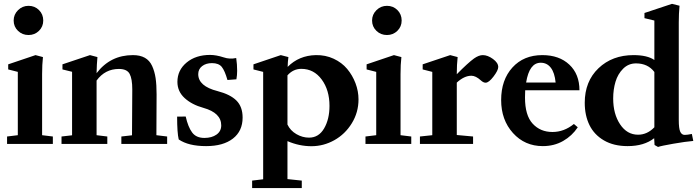

<svg xmlns="http://www.w3.org/2000/svg" viewBox="-20 -746 3621 995"><path d="M127.9 -564.5Q95.7 -564.5 73.2 -586.2Q50.8 -607.9 50.8 -639.6Q50.8 -670.9 73.5 -693.4Q96.2 -715.8 127.9 -715.8Q160.2 -715.8 182.1 -693.8Q204.1 -671.9 204.1 -639.6Q204.1 -607.9 181.9 -586.2Q159.7 -564.5 127.9 -564.5ZM16.6 0V-38.6L72.3 -45.4V-373.5L22.5 -386.2V-412.6L164.1 -460.4L202.6 -450.2Q198.2 -411.6 198.2 -362.3V-45.4L253.9 -38.6V0Z M298.8 0V-38.6L353.5 -44.9V-374L303.7 -386.2V-412.6L446.3 -460.4L484.9 -450.2Q481.4 -413.6 480.5 -366.7Q551.8 -460.4 668.9 -460.4Q706.1 -460.4 730.7 -446.5Q755.4 -432.6 768.3 -404.3Q781.2 -376 786.4 -341.3Q791.5 -306.6 791.5 -256.8Q791.5 -113.8 790.5 -45.4L846.2 -38.6V0H608.9V-38.6L664.1 -44.9Q665.5 -276.4 665.5 -282.7Q665.5 -337.4 651.9 -363Q638.2 -388.7 596.2 -388.7Q524.4 -388.7 480.5 -328.6V-45.4L536.1 -38.6V0Z M1048.3 11.2Q956.5 11.2 906.2 -23.4Q897.9 -57.6 897.9 -141.6L942.4 -142.1Q954.6 -87.9 975.6 -59.6Q996.6 -31.2 1039.1 -31.2Q1077.6 -31.2 1102.1 -48.6Q1126.5 -65.9 1126.5 -96.2Q1126.5 -161.1 1034.2 -187Q974.1 -203.6 936.8 -237.8Q899.4 -272 899.4 -321.8Q899.4 -382.3 947 -421.9Q994.6 -461.4 1068.8 -461.4Q1099.6 -461.4 1139.2 -448.7Q1169.9 -438 1204.1 -445.3Q1209 -412.6 1209 -378.9Q1209 -356.9 1205.1 -335L1158.7 -331.5Q1145 -379.9 1129.2 -399.4Q1113.3 -418.9 1078.6 -418.9Q1047.4 -418.9 1027.3 -403.3Q1007.3 -387.7 1007.3 -361.8Q1007.3 -299.3 1107.4 -273.9Q1173.3 -256.8 1205.3 -224.9Q1237.3 -192.9 1237.3 -136.7Q1237.3 -66.9 1187 -27.8Q1136.7 11.2 1048.3 11.2Z M1286.6 228.5V189.9L1343.8 183.1V-373.5L1293.5 -386.2V-412.6L1435.1 -460.4L1474.6 -450.2Q1471.2 -425.8 1470.7 -399.4Q1529.3 -458.5 1616.7 -460.4Q1666.5 -461.4 1709 -441.7Q1751.5 -421.9 1779.1 -388.9Q1806.6 -356 1822.3 -314.7Q1837.9 -273.4 1837.9 -231Q1837.9 -163.6 1803.2 -107.2Q1768.6 -50.8 1712.6 -19.5Q1656.7 11.7 1593.8 11.7Q1530.8 11.7 1469.7 -14.6V182.1L1543.9 189.9V228.5ZM1541.5 -389.2Q1499.5 -389.2 1469.7 -355.5V-100.6Q1484.4 -69.3 1515.9 -51Q1547.4 -32.7 1581.5 -32.7Q1631.8 -32.7 1659.7 -80.6Q1687.5 -128.4 1687.5 -197.3Q1687.5 -279.3 1647 -334.2Q1606.4 -389.2 1541.5 -389.2Z M1985.4 -564.5Q1953.1 -564.5 1930.7 -586.2Q1908.2 -607.9 1908.2 -639.6Q1908.2 -670.9 1930.9 -693.4Q1953.6 -715.8 1985.4 -715.8Q2017.6 -715.8 2039.6 -693.8Q2061.5 -671.9 2061.5 -639.6Q2061.5 -607.9 2039.3 -586.2Q2017.1 -564.5 1985.4 -564.5ZM1874 0V-38.6L1929.7 -45.4V-373.5L1879.9 -386.2V-412.6L2021.5 -460.4L2060.1 -450.2Q2055.7 -411.6 2055.7 -362.3V-45.4L2111.3 -38.6V0Z M2156.2 0V-38.6L2220.2 -45.4V-373.5L2170.4 -386.2V-412.6L2313 -460.4L2351.6 -450.2Q2347.2 -411.6 2347.2 -362.3V-361.3Q2404.8 -419.9 2436.5 -442.9Q2461.4 -460.4 2481.9 -460.4Q2507.3 -460.4 2534.7 -440.4Q2562 -420.4 2562 -398.9Q2562 -381.3 2537.6 -349.4Q2513.2 -317.4 2496.6 -317.4Q2484.9 -317.4 2471.7 -329.6Q2445.3 -353.5 2422.9 -353.5Q2385.7 -353.5 2347.2 -317.9V-46.4L2431.6 -38.6V0Z M2793 11.2Q2699.7 11.2 2638.4 -56.6Q2577.1 -124.5 2577.1 -227.5Q2577.1 -332 2635.5 -396.2Q2693.8 -460.4 2790.5 -460.4Q2877.9 -460.4 2930.4 -411.1Q2982.9 -361.8 2982.9 -278.3H2701.7Q2700.7 -252.9 2700.7 -240.7Q2700.7 -147.9 2740.5 -105Q2780.3 -62 2842.8 -62Q2903.3 -62 2954.1 -103.5L2974.1 -86.4Q2944.8 -42 2898.2 -15.4Q2851.6 11.2 2793 11.2ZM2782.2 -420.9Q2723.1 -420.9 2706.5 -318.4H2859.4Q2854.5 -369.1 2834.5 -395Q2814.5 -420.9 2782.2 -420.9Z M3390.1 15.6 3372.1 5.4 3370.1 -29.8Q3317.9 11.2 3232.4 11.2Q3160.6 11.2 3109.9 -18.3Q3059.1 -47.9 3034.7 -97.9Q3010.3 -147.9 3010.3 -213.4Q3010.3 -324.2 3081.5 -392.3Q3152.8 -460.4 3263.2 -460.4Q3334.5 -460.4 3371.1 -435.1V-639.6L3319.8 -651.9V-678.7L3462.4 -726.1L3501.5 -716.3Q3497.6 -676.3 3497.6 -629.4V-124Q3497.6 -80.6 3505.1 -63.7Q3512.7 -46.9 3528.3 -46.9Q3541.5 -46.9 3565.4 -51.8L3572.8 -15.6Q3532.7 -12.2 3469.5 -1.2Q3406.2 9.8 3390.1 15.6ZM3286.6 -47.9Q3334 -47.9 3371.1 -86.4V-373Q3337.4 -417.5 3275.9 -417.5Q3236.8 -417.5 3209.2 -389.9Q3181.6 -362.3 3169.7 -322.3Q3157.7 -282.2 3157.7 -235.8Q3157.7 -155.3 3193.6 -101.6Q3229.5 -47.9 3286.6 -47.9Z"/></svg>

Font: Elstob 8pt
Style: Bold
Weight: 700
Designer: Peter S. Baker
Version: Version 1.015